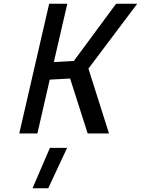

<svg xmlns="http://www.w3.org/2000/svg" viewBox="-20 -714 754 1027"><path d="M355 -294 246 -288 180 0H83L243 -694H340L268 -382L375 -388L601 -694H714L453 -347L563 0H449ZM247 77H339L238 293H154Z"/></svg>

Font: Panefresco 600wt
Style: Italic
Weight: 600
Foundry: Campivisivi & Chank Co
Version: Version 1.000